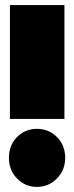

<svg xmlns="http://www.w3.org/2000/svg" viewBox="-20 -719 291 754"><path d="M19 -699H233V-252H19ZM15 -99Q15 -148 46.5 -180.5Q78 -213 125 -213Q172 -213 204 -180.5Q236 -148 236 -99Q236 -51 203.5 -18Q171 15 125 15Q79 15 47 -18Q15 -51 15 -99Z"/></svg>

Font: Readiness Black
Style: Regular
Weight: 900
Designer: Katatrad Team
Foundry: CadsonDemak
Version: Version 1.00;April 23, 2019;FontCreator 11.5.0.2425 64-bit; 